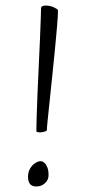

<svg xmlns="http://www.w3.org/2000/svg" viewBox="-20 -672 305 692"><path d="M124 -195Q119 -195 115 -196Q111 -197 111 -200Q111 -212 112 -247Q113 -282 115 -330.5Q117 -379 119.5 -431Q122 -483 124 -529.5Q126 -576 127 -606.5Q128 -637 128 -642Q128 -648 133.5 -650Q139 -652 145 -652Q151 -652 159 -650.5Q167 -649 173.5 -646Q180 -643 184.5 -640Q189 -637 189 -634Q189 -617 186 -581Q183 -545 178.5 -499Q174 -453 169 -404.5Q164 -356 159.5 -313Q155 -270 152 -241Q149 -212 149 -204Q149 -200 140.5 -197.5Q132 -195 124 -195ZM111 0Q95 0 88 -9Q81 -18 81 -35Q81 -52 88.5 -64.5Q96 -77 106.5 -84Q117 -91 126 -91Q133 -91 139.5 -85.5Q146 -80 150.5 -69Q155 -58 155 -41Q155 -29 149 -20Q143 -11 133.5 -5.5Q124 0 111 0Z"/></svg>

Font: Briem Hand Thin
Style: Regular
Weight: 100
Designer: Gunnlaugur SE Briem, Eben Sorkin
Foundry: Sorkin Type Co.
Version: Version 1.003